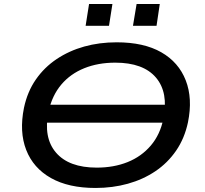

<svg xmlns="http://www.w3.org/2000/svg" viewBox="-20 -924 1018 953"><path d="M160 -315 174 -404H862L847 -315ZM454 9Q320 9 232.5 -40.5Q145 -90 110 -180Q75 -270 99 -389Q116 -469 158 -529.5Q200 -590 261.5 -631Q323 -672 398 -693Q473 -714 559 -714Q694 -714 780.5 -664.5Q867 -615 902 -525Q937 -435 913 -317Q896 -237 854 -176Q812 -115 751 -74Q690 -33 614.5 -12Q539 9 454 9ZM460 -92Q545 -92 613.5 -119.5Q682 -147 728.5 -201.5Q775 -256 791 -335Q817 -465 754 -539Q691 -613 552 -613Q467 -613 398.5 -585.5Q330 -558 284.5 -504.5Q239 -451 221 -371Q194 -241 258 -166.5Q322 -92 460 -92ZM640 -796 658 -904H773L757 -796ZM405 -796 422 -904H538L521 -796Z"/></svg>

Font: Nunito Sans 10pt Expanded SemiBold
Style: Italic
Weight: 600
Width: 7
Italic angle: -9°
Designer: Vernon Adams
Foundry: Vernon Adams
Version: Version 3.101;gftools[0.9.27]